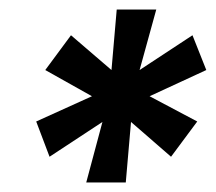

<svg xmlns="http://www.w3.org/2000/svg" viewBox="-20 -708 453 403"><path d="M161 -325 195 -452 84 -379 56 -453 173 -506 75 -561 129 -634 214 -561 225 -688H308L273 -561L384 -634L413 -561L294 -506L394 -453L339 -379L255 -452L244 -325Z"/></svg>

Font: Archivo Condensed ExtraBold
Style: Italic
Weight: 800
Width: 3
Italic angle: -10°
Designer: Hector Gatti
Foundry: Omnibus-Type
Version: Version 2.001